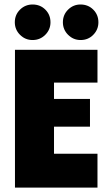

<svg xmlns="http://www.w3.org/2000/svg" viewBox="-20 -851 493 871"><path d="M47.9 0V-625H422.2V-476.4H225V-402.1H388.2V-276.4H225V-153.5H422.2V0ZM345.8 -669.4Q312.5 -669.4 288.9 -693.1Q265.3 -716.7 265.3 -750Q265.3 -784 288.9 -807.3Q312.5 -830.6 345.1 -830.6Q379.9 -830.6 403.1 -807.3Q426.4 -784 426.4 -750Q426.4 -716.7 403.1 -693.1Q379.9 -669.4 345.8 -669.4ZM127.8 -669.4Q94.4 -669.4 70.8 -693.1Q47.2 -716.7 47.2 -750Q47.2 -784 70.8 -807.3Q94.4 -830.6 127.8 -830.6Q162.5 -830.6 185.8 -807.3Q209 -784 209 -750Q209 -716.7 185.4 -693.1Q161.8 -669.4 127.8 -669.4Z"/></svg>

Font: Afacad Flux Black
Style: Regular
Weight: 900
Designer: Kristian Moeller
Foundry: Dicotype
Version: Version 1.100